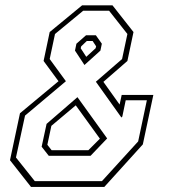

<svg xmlns="http://www.w3.org/2000/svg" viewBox="-20 -720 681 740"><path d="M99.5 0.5 18.5 -102.5 57 -283.5 205.5 -407 148 -485 171.5 -596.5 296.5 -699.5H413.5L494.5 -596.5L471 -485L378.5 -404.5L441 -317L449 -354H571L530.5 -163.5L382 0.5ZM179 -141H320.5L365 -185.5L272 -314L178 -235L162.5 -162ZM168 -119.5 140.5 -154.5 159.5 -242.5 278.5 -345.5 393 -186.5 329 -119.5ZM114 -22H373L512.5 -175L546 -333.5H464.5L451.5 -271L448 -267L349.5 -405L450.5 -492.5L471 -589L400.5 -678.5H300.5L192 -589L171.5 -492.5L234 -407L76.5 -274.5L41.5 -113ZM305.5 -469.5 269 -525 274.5 -551.5 311.5 -584H349.5L372.5 -551.5L367 -525ZM312.5 -501 348.5 -534 350.5 -541.5 337 -562H314.5L293 -541.5L291 -534Z"/></svg>

Font: Tourney ExtraLight
Style: Italic
Weight: 250
Italic angle: -12°
Version: Version 1.015